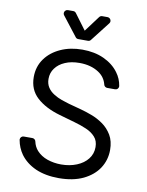

<svg xmlns="http://www.w3.org/2000/svg" viewBox="-102 -1017 841 1102"><g transform="rotate(10 319.0 -466.5)"><path d="M182.5 -12.4Q125.7 -38 93 -82.7Q67.1 -119.3 59.3 -163.7Q58.9 -164.8 58.9 -167.3Q58.9 -175.4 64.8 -181.5Q70.7 -187.5 79.2 -187.5H129.6Q136.7 -187.5 142.4 -182.9Q148.1 -178.3 149.5 -171.2Q155.9 -141 175.1 -119.7Q199.9 -92.7 236.9 -79.9Q275.2 -66.8 317.8 -66.8Q367.5 -66.8 408.4 -83.5Q448.9 -100.1 471.9 -129.6Q495.4 -159.4 495.4 -198.9Q495.4 -235.4 475.1 -257.8Q454.5 -280.9 421.9 -294.7Q389.9 -308.6 350.5 -319.6L261 -345.2Q175.8 -369.7 126.1 -415.1Q76.3 -460.6 76.3 -534.1Q76.3 -595.2 109.4 -641Q142 -686.4 198.9 -712Q254.6 -737.2 324.9 -737.2Q395.6 -737.2 449.9 -712.4Q505 -687.1 536.6 -643.8Q561.8 -610.1 568.2 -568.9Q568.5 -567.8 568.5 -565.3Q568.5 -557.2 562.7 -551.3Q556.8 -545.5 548.3 -545.5H502.5Q495.4 -545.5 489.7 -549.9Q484 -554.3 482.6 -561.1Q471.9 -604.4 433.6 -629.3Q387.8 -659.1 322.1 -659.1Q273.1 -659.1 237.6 -643.5Q201.7 -628.2 181.5 -600.5Q161.6 -573.9 161.6 -538.4Q161.6 -509.6 175.4 -488.6Q188.9 -468 211.6 -454.2Q233.7 -440.3 257.8 -431.8Q285.2 -422.2 302.2 -417.6L376.1 -397.7Q405.2 -389.9 439.3 -377.1Q473.4 -364.7 506.4 -341.6Q538 -319.6 559.7 -283.7Q580.6 -248.2 580.6 -197.4Q580.6 -138.8 549.7 -90.9Q518.8 -43.7 460.2 -15.3Q400.9 12.8 317.8 12.8Q240.1 12.8 182.5 -12.4ZM234 -946H203.1Q194.2 -946 188.2 -939.8Q182.2 -933.6 182.2 -925.4Q182.2 -918.3 186.8 -912.6L273.8 -800.8Q279.8 -792.6 290.1 -792.6H346.6Q356.9 -792.6 362.9 -800.8L449.9 -912.6Q454.5 -918.3 454.5 -925.4Q454.5 -933.6 448.5 -939.8Q442.5 -946 433.6 -946H402.7Q392.4 -946 386 -937.5L318.2 -846.6L250.7 -937.5Q244.3 -946 234 -946Z"/></g></svg>

Font: DeltaSans
Style: Regular
Weight: 400
Designer: Rasmus Andersson
Foundry: rsms
Version: Version 3.012